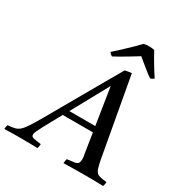

<svg xmlns="http://www.w3.org/2000/svg" viewBox="-289 -1059 1150 1212"><g transform="rotate(30 286.0 -453.5)"><path d="M431 -131 411 -260H191L122 -134Q109 -109 99.5 -89.5Q90 -70 90 -59Q90 -44 106.5 -40Q123 -36 163 -31Q163 -14 157 1Q143 0 117 0Q91 0 65 -0.5Q39 -1 24 -1Q-4 -1 -29 -0.5Q-54 0 -84 1Q-84 -15 -78 -30Q-48 -32 -29 -36.5Q-10 -41 6 -54.5Q22 -68 42 -98.5Q62 -129 94 -184Q122 -233 159 -298Q196 -363 237 -434Q278 -505 317 -574Q356 -643 389 -699Q403 -702 414.5 -704Q426 -706 437 -707L540 -136Q547 -100 553.5 -79.5Q560 -59 570 -50Q580 -41 597 -37.5Q614 -34 642 -31Q642 -14 636 1Q612 0 578 -0.5Q544 -1 511 -1Q482 -1 435 -0.5Q388 0 347 1Q348 -7 349 -15.5Q350 -24 353 -31Q389 -35 407 -38Q425 -41 431.5 -50.5Q438 -60 438 -81Q438 -86 437 -96.5Q436 -107 431 -131ZM215 -302H404L362 -570ZM435 -829Q409 -813 378 -794Q347 -775 319 -759Q291 -743 275 -735Q262 -743 253 -755Q280 -779 309.5 -806.5Q339 -834 365.5 -860Q392 -886 409 -904Q423 -908 447 -908Q471 -908 486 -904Q507 -865 532.5 -822.5Q558 -780 579 -749Q567 -740 554 -735Q531 -750 497.5 -777.5Q464 -805 435 -829Z"/></g></svg>

Font: Tiro Devanagari Sanskrit
Style: Italic
Weight: 400
Italic angle: -11°
Designer: Devanagari: John Hudson & Fiona Ross, assisted by Paul Hanslow. Latin: John Hudson with Paul Hanslow, assisted by Kaja S
Foundry: Tiro Typeworks Ltd.
Version: Version 1.52